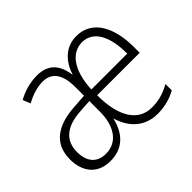

<svg xmlns="http://www.w3.org/2000/svg" viewBox="-121 -735 939 939"><g transform="rotate(-45 348.5 -265.5)"><path d="M487 -541C411 -541 363 -488 341 -419C330 -502 288 -541 215 -541C168 -541 119 -527 81 -505L97 -466C141 -490 181 -500 213 -500C274 -500 308 -458 308 -369V-308L237 -303C114 -296 39 -244 39 -136C39 -52 84 10 174 10C260 10 311 -42 331 -128C353 -51 408 10 501 10C548 10 593 -2 630 -23V-67C586 -41 544 -32 503 -32C410 -32 355 -113 355 -264H649V-301C650 -434 600 -541 487 -541ZM486 -500C566 -500 604 -418 603 -304H355C361 -433 414 -500 486 -500ZM244 -267 308 -271V-194C307 -102 266 -31 183 -31C120 -31 89 -73 89 -137C89 -216 140 -261 244 -267Z"/></g></svg>

Font: Noto Sans Armenian Condensed ExtraLight
Style: Regular
Weight: 200
Width: 3
Designer: Monotype Design Team
Foundry: Monotype Imaging Inc.
Version: Version 2.008